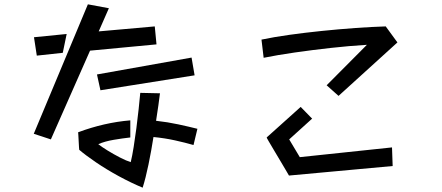

<svg xmlns="http://www.w3.org/2000/svg" viewBox="-20 -798 2040 887"><path d="M215 -154 136 -180 386 -778 483 -760 436 -653 695 -676 703 -593 396 -564ZM137 -626 288 -641 270 -554 150 -541ZM428 -454 865 -532 879 -450 444 -381ZM874 -128Q836 -139 788.5 -149.5Q741 -160 689 -165Q679 -101 666 -38Q653 25 639 69Q586 47 529 16Q472 -15 423.5 -48Q375 -81 346 -106Q346 -106 345 -117.5Q344 -129 343.5 -144.5Q343 -160 342 -172.5Q341 -185 341 -187Q462 -232 582 -242V-163Q546 -159 505 -152Q464 -145 434 -132Q449 -120 476.5 -103Q504 -86 534 -70.5Q564 -55 584 -49Q591 -78 597.5 -119Q604 -160 610 -205.5Q616 -251 620.5 -294Q625 -337 628 -369L719 -367Q716 -342 711.5 -310Q707 -278 701 -240Q755 -234 803.5 -223.5Q852 -213 892 -203Z M1489 -404 1675 -591Q1593 -586 1507.5 -576.5Q1422 -567 1342 -555.5Q1262 -544 1198 -531L1188 -615Q1245 -627 1316.5 -637Q1388 -647 1466 -655Q1544 -663 1620 -668.5Q1696 -674 1762 -676L1816 -602L1544 -355ZM1315 13Q1315 13 1304.5 -5Q1294 -23 1278.5 -49Q1263 -75 1247.5 -101Q1232 -127 1221.5 -145Q1211 -163 1212 -163L1369 -304Q1369 -304 1377 -296Q1385 -288 1395.5 -277Q1406 -266 1414 -258Q1422 -250 1422 -250L1316 -154L1365 -72L1791 -117L1794 -31Z"/></svg>

Font: Moralerspace Krypton JPDOC
Style: Regular
Weight: 400
Version: v0.0.6; ttfautohint (v1.8.4.7-5d5b-dirty) -l 6 -r 45 -G 200 